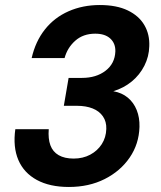

<svg xmlns="http://www.w3.org/2000/svg" viewBox="-20 -732 642 764"><path d="M254 12Q178 12 126.5 -16Q75 -44 53 -95.5Q31 -147 41 -218H174Q171 -180 180.5 -154Q190 -128 213.5 -114.5Q237 -101 273 -101Q310 -101 339 -116.5Q368 -132 385 -158.5Q402 -185 403 -219Q404 -248 389.5 -269Q375 -290 348.5 -300.5Q322 -311 286 -311H234L253 -422H306Q363 -422 400 -450.5Q437 -479 439 -527Q440 -559 419 -578.5Q398 -598 359 -598Q311 -598 279.5 -570Q248 -542 237 -501H106Q121 -567 158.5 -614.5Q196 -662 252.5 -687Q309 -712 377 -712Q444 -712 488.5 -690.5Q533 -669 554.5 -632Q576 -595 574 -548Q573 -507 554.5 -470.5Q536 -434 504.5 -408Q473 -382 431 -369Q465 -363 488.5 -343.5Q512 -324 524 -294Q536 -264 535 -227Q533 -159 496 -105Q459 -51 396.5 -19.5Q334 12 254 12Z"/></svg>

Font: DM Sans 16pt
Style: Bold Italic
Weight: 700
Italic angle: -10°
Version: Version 4.004;gftools[0.9.30]